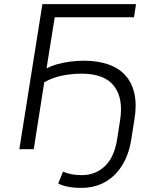

<svg xmlns="http://www.w3.org/2000/svg" viewBox="-20 -725 752 933"><path d="M375 188Q340 188 311.5 182.5Q283 177 263 167L286 109Q304 117 326.5 121.5Q349 126 378 126Q443 126 489 83Q535 40 549 -47L563 -137Q581 -245 535 -306Q489 -367 376 -367Q343 -367 310 -362.5Q277 -358 248 -348.5Q219 -339 195 -325L144 0H74L186 -705H641L631 -641H246L206 -392Q227 -404 256.5 -412.5Q286 -421 320 -425.5Q354 -430 387 -430Q455 -430 506.5 -412Q558 -394 590 -358Q622 -322 633.5 -268Q645 -214 633 -143L618 -48Q606 28 572 81Q538 134 488 161Q438 188 375 188Z"/></svg>

Font: Nunito Sans 7pt Light
Style: Italic
Weight: 300
Italic angle: -9°
Designer: Vernon Adams
Foundry: Vernon Adams
Version: Version 3.101;gftools[0.9.27]